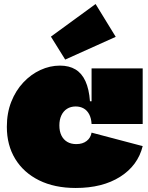

<svg xmlns="http://www.w3.org/2000/svg" viewBox="-20 -920 737 954"><path d="M356 14Q251 14 174.2 -24Q97.5 -62 55.8 -130.2Q14 -198.5 14 -290Q14 -358.5 36 -414.2Q58 -470 95.8 -510.2Q133.5 -550.5 180.8 -572.2Q228 -594 278 -594Q323.5 -594 355 -575Q386.5 -556 404.5 -516.8Q422.5 -477.5 427 -417H478L435 -304Q433.5 -332.5 423.2 -352Q413 -371.5 395.8 -381.2Q378.5 -391 356 -391Q331.5 -391 313.2 -379.5Q295 -368 285 -346.8Q275 -325.5 275 -297Q275 -267.5 285.2 -246.8Q295.5 -226 314.2 -215Q333 -204 359 -204Q390.5 -204 410.5 -219.5Q430.5 -235 435 -261L689 -194Q665 -97.5 577.2 -41.8Q489.5 14 356 14ZM435 -304V-580H689V-304ZM455 -900 555 -737 304 -624 233 -738Z"/></svg>

Font: Hepta Slab ExtraLight Black
Style: Regular
Weight: 900
Version: Version 1.102